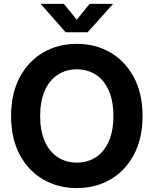

<svg xmlns="http://www.w3.org/2000/svg" viewBox="-20 -966 798 997"><path d="M378.9 10.7Q281.7 10.7 204.3 -34.2Q127 -79.1 82.3 -162.8Q37.6 -246.6 37.6 -363.3Q37.6 -480.5 82.3 -564.5Q127 -648.4 204.3 -693.4Q281.7 -738.3 378.9 -738.3Q476.1 -738.3 553.2 -693.4Q630.4 -648.4 675.3 -564.5Q720.2 -480.5 720.2 -363.3Q720.2 -246.6 675.3 -162.6Q630.4 -78.6 553.2 -33.9Q476.1 10.7 378.9 10.7ZM378.9 -121.6Q435.1 -121.6 478 -149.7Q521 -177.7 544.9 -231.9Q568.8 -286.1 568.8 -363.3Q568.8 -441.4 544.9 -495.6Q521 -549.8 478 -577.9Q435.1 -606 378.9 -606Q322.8 -606 279.8 -577.9Q236.8 -549.8 212.6 -495.4Q188.5 -440.9 188.5 -363.3Q188.5 -286.1 212.6 -231.9Q236.8 -177.7 279.8 -149.7Q322.8 -121.6 378.9 -121.6ZM312 -945.8 378.4 -863.3 445.3 -945.8H565.4V-943.8L435.1 -798.3H321.3L192.9 -943.8V-945.8Z"/></svg>

Font: Inter 24pt
Style: Bold
Weight: 700
Designer: Rasmus Andersson
Foundry: rsms
Version: Version 4.001;git-66647c0bb